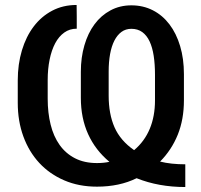

<svg xmlns="http://www.w3.org/2000/svg" viewBox="-20 -741 810 773"><path d="M726 12Q618.5 12 530 -23.5Q461 10.5 370.5 10.5Q297.5 10.5 238.8 -14.8Q180 -40 138.2 -85Q96.5 -130 74 -191.8Q51.5 -253.5 51.5 -327V-417.5Q51.5 -482.5 68.2 -538.2Q85 -594 115.8 -634.5Q146.5 -675 190.2 -698Q234 -721 288.5 -721Q288.5 -697 289 -673.5V-672Q289 -671.5 289 -670.5V-668.5Q289 -667.5 289 -667V-663Q289 -661 289 -658.5V-651.5Q289 -650.5 289 -650V-625.5Q260.5 -625.5 238.8 -610Q217 -594.5 202.2 -566.8Q187.5 -539 179.8 -501.2Q172 -463.5 172 -418.5V-343.5Q172 -287 183.8 -239.5Q195.5 -192 220 -157.5Q244.5 -123 282 -103.8Q319.5 -84.5 370.5 -84.5Q384.5 -84.5 396.8 -85.8Q409 -87 420.5 -89.5Q364 -136.5 334.8 -201Q305.5 -265.5 305.5 -347V-452Q305.5 -509.5 319.8 -558.5Q334 -607.5 360.5 -643.2Q387 -679 424.8 -699.2Q462.5 -719.5 509 -719.5Q556.5 -719.5 595.5 -699.5Q634.5 -679.5 662.2 -643Q690 -606.5 705.2 -555.5Q720.5 -504.5 720.5 -442.5V-337Q720.5 -260.5 695.8 -199Q671 -137.5 624.5 -90.5Q668 -79.5 726 -79.5ZM520 -136.5Q562 -172 583 -222.5Q604 -273 604 -337V-440Q604 -482 598.8 -516.2Q593.5 -550.5 582.2 -574.5Q571 -598.5 552.8 -611.8Q534.5 -625 509 -625Q486 -625 469 -612.5Q452 -600 440.5 -577.5Q429 -555 423.2 -523.2Q417.5 -491.5 417.5 -453.5V-356Q417.5 -282 441.2 -228.2Q465 -174.5 520 -136.5Z"/></svg>

Font: Roberto Sans Medium
Style: Regular
Weight: 500
Designer: Google (font) & Cristiano Sobral (main changes)
Version: Version 1.000;October 12, 2021;FontCreator 14.0.0.2814 64-bi